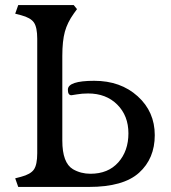

<svg xmlns="http://www.w3.org/2000/svg" viewBox="-20 -738 676 758"><path d="M226 -517V-183Q226 -95 268 -70Q299 -52 337 -52Q407 -52 447 -97Q487 -142 487 -211.5Q487 -281 443 -325Q399 -369 328 -369Q304 -369 284 -365.5Q264 -362 262 -362Q248 -362 248 -384Q248 -419 352 -419Q456 -419 523.5 -358Q591 -297 591 -204.5Q591 -112 529 -56Q467 0 331 0H52L40 -34L63 -40Q101 -50 114 -69Q127 -88 127 -133V-585Q127 -630 114 -649Q101 -668 63 -678L40 -684L52 -718H271L284 -702L271 -684Q246 -649 236 -612.5Q226 -576 226 -517Z"/></svg>

Font: Gabriela
Style: Regular
Weight: 400
Designer: Eduardo Rodriguez Tunni
Foundry: Eduardo Rodriguez Tunni
Version: Version 1.003